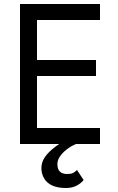

<svg xmlns="http://www.w3.org/2000/svg" viewBox="-20 -720 590 960"><path d="M398 180Q387 195 364.5 207.5Q342 220 310 220Q268 220 241 207.5Q214 195 200.5 172Q187 149 187 120Q187 90 205.5 64Q224 38 254 16Q265 7 276 0H80V-700H480V-620H165V-420H460V-340H165V-80H480V0H360Q334 11 313 27.5Q292 44 279.5 62.5Q267 81 267 100Q267 127 280 138.5Q293 150 315 150Q335 150 345 145Q355 140 365 130Z"/></svg>

Font: Jost
Style: Regular
Weight: 400
Version: Version 3.710